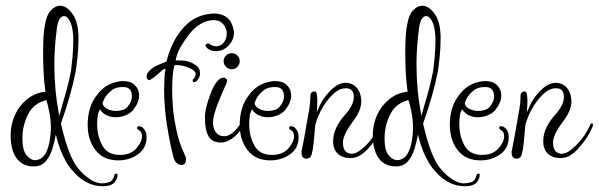

<svg xmlns="http://www.w3.org/2000/svg" viewBox="-20 -554 2083 668"><path d="M339 94Q306 94 281 80Q260 69 243 51.5Q226 34 215 17Q200 -8 191 -31Q182 -54 174 -86Q170 -61 162 -35.5Q154 -10 139 7.5Q124 25 97 25Q59 25 38 -3Q17 -31 17 -84Q17 -121 32 -154Q47 -187 74.5 -209Q102 -231 138 -235Q133 -272 131.5 -305Q130 -338 130 -369Q130 -402 131.5 -427.5Q133 -453 137 -470Q142 -502 157 -518Q172 -534 189 -534Q212 -534 232.5 -505.5Q253 -477 253 -421Q253 -387 249.5 -354Q246 -321 243 -304Q228 -226 192 -124Q206 -63 221.5 -23.5Q237 16 257 38Q273 56 293 69.5Q313 83 333 84Q345 84 359 80Q373 76 378 55Q379 51 384 50Q389 49 389 55Q389 63 386 68.5Q383 74 380 79Q373 87 362.5 90.5Q352 94 339 94ZM186 -151Q200 -198 210.5 -236.5Q221 -275 227 -307Q229 -321 232 -352.5Q235 -384 235 -412Q235 -455 225 -476.5Q215 -498 203 -498Q184 -498 178 -457Q169 -388 169 -331Q169 -286 173 -243Q177 -200 186 -151ZM106 3Q127 0 138 -19.5Q149 -39 153 -64.5Q157 -90 157 -109Q157 -137 151.5 -164.5Q146 -192 141 -206L132 -203Q93 -190 75.5 -152Q58 -114 58 -73Q58 -28 74 -12Q89 5 106 3Z M392 4Q340 4 312.5 -31.5Q285 -67 285 -120Q285 -182 317 -223Q340 -255 377 -267Q386 -269 393.5 -270.5Q401 -272 408 -272Q435 -272 449.5 -257.5Q464 -243 464 -222Q464 -197 443 -171Q433 -159 416 -152.5Q399 -146 382 -146Q366 -146 351 -153Q336 -160 328 -174Q322 -164 320 -151.5Q318 -139 318 -122Q318 -81 336 -48Q354 -15 397 -15Q434 -15 454 -37.5Q474 -60 474 -80Q474 -96 462 -102Q457 -105 457 -109Q457 -115 463 -115Q473 -115 481.5 -104.5Q490 -94 490 -78Q490 -38 460 -17Q430 4 392 4ZM384 -168Q395 -168 406.5 -171.5Q418 -175 425 -184Q439 -201 439 -219Q439 -233 432 -242Q425 -251 411 -251H405Q379 -251 363 -235Q345 -220 337 -196Q337 -184 351.5 -176Q366 -168 384 -168Z M611 20Q604 20 596 14Q588 8 584 -5Q571 -55 561 -118.5Q551 -182 551 -242Q551 -262 552 -280.5Q553 -299 556 -315Q548 -314 540 -306Q536 -302 532 -298.5Q528 -295 524 -292Q511 -281 504 -277Q498 -272 493 -279Q490 -282 490 -287Q490 -302 508 -315Q519 -324 535 -330Q543 -333 549 -335.5Q555 -338 559 -340Q568 -374 581 -401.5Q594 -429 611 -449Q651 -500 712 -506Q714 -507 723 -507Q780 -507 792 -454Q793 -449 793.5 -445.5Q794 -442 794 -440Q794 -417 777 -397Q758 -376 731 -376Q726 -376 720 -377Q714 -378 709 -381Q701 -385 696 -392Q696 -393 695.5 -393.5Q695 -394 695 -395Q695 -400 700 -402Q705 -404 708 -402Q720 -393 732 -393Q748 -393 758.5 -406Q769 -419 769 -438Q769 -445 768 -447Q758 -484 723 -484H718Q717 -484 715.5 -483.5Q714 -483 712 -483Q671 -477 636 -432Q621 -412 608.5 -391Q596 -370 591 -344Q598 -344 611 -343.5Q624 -343 632 -341Q647 -337 661.5 -327Q676 -317 676 -299Q676 -289 670.5 -280.5Q665 -272 661 -270Q659 -268 656 -268Q652 -268 650.5 -272.5Q649 -277 654 -280L658 -287Q661 -292 661 -296Q661 -306 647 -313.5Q633 -321 615.5 -325Q598 -329 587 -327Q583 -314 581 -292Q579 -270 579 -245Q579 -214 581.5 -183.5Q584 -153 587 -137Q599 -64 621 -20Q627 -8 627 0Q627 20 611 20ZM786 -313Q775 -313 766.5 -321.5Q758 -330 758 -341Q758 -353 766.5 -361Q775 -369 786 -369Q798 -369 806 -361Q814 -353 814 -341Q814 -330 806 -321.5Q798 -313 786 -313ZM747 -58Q743 -58 740 -58.5Q737 -59 733 -60Q713 -64 703 -84.5Q693 -105 693 -146Q693 -177 713 -229Q723 -257 736 -271Q746 -284 758 -284Q763 -284 768 -279Q770 -277 770 -274Q770 -271 769 -267.5Q768 -264 766 -260L758 -242L747 -216Q721 -156 721 -127Q721 -109 730 -95Q741 -80 760 -80Q782 -80 807 -110Q815 -120 822 -132.5Q829 -145 834 -156Q836 -161 839 -161Q846 -161 843 -151Q837 -137 830.5 -123.5Q824 -110 815 -99Q783 -58 747 -58Z M921 4Q869 4 841.5 -31.5Q814 -67 814 -120Q814 -182 846 -223Q869 -255 906 -267Q915 -269 922.5 -270.5Q930 -272 937 -272Q964 -272 978.5 -257.5Q993 -243 993 -222Q993 -197 972 -171Q962 -159 945 -152.5Q928 -146 911 -146Q895 -146 880 -153Q865 -160 857 -174Q851 -164 849 -151.5Q847 -139 847 -122Q847 -81 865 -48Q883 -15 926 -15Q963 -15 983 -37.5Q1003 -60 1003 -80Q1003 -96 991 -102Q986 -105 986 -109Q986 -115 992 -115Q1002 -115 1010.5 -104.5Q1019 -94 1019 -78Q1019 -38 989 -17Q959 4 921 4ZM913 -168Q924 -168 935.5 -171.5Q947 -175 954 -184Q968 -201 968 -219Q968 -233 961 -242Q954 -251 940 -251H934Q908 -251 892 -235Q874 -220 866 -196Q866 -184 880.5 -176Q895 -168 913 -168Z M1046 -2Q1029 -2 1029 -24Q1029 -30 1030 -31L1039 -78Q1041 -89 1043 -101Q1045 -113 1047 -124Q1052 -150 1056 -174Q1060 -198 1060 -219V-221Q1060 -228 1064 -232Q1068 -236 1073 -236Q1081 -236 1082 -226Q1083 -221 1083.5 -215.5Q1084 -210 1084 -203Q1084 -196 1083.5 -186.5Q1083 -177 1082 -163Q1094 -192 1103.5 -207Q1113 -222 1125 -234Q1154 -266 1183 -266Q1213 -264 1226 -242Q1237 -225 1237 -201Q1237 -169 1207 -130Q1189 -106 1181 -88Q1173 -70 1173 -59Q1173 -32 1188 -23Q1192 -22 1195 -20.5Q1198 -19 1202 -19Q1216 -19 1229.5 -28.5Q1243 -38 1253 -48Q1264 -59 1277.5 -76.5Q1291 -94 1302 -119Q1305 -125 1308 -125Q1314 -125 1311 -114Q1300 -88 1285.5 -68Q1271 -48 1259 -35Q1248 -23 1233 -13.5Q1218 -4 1198 -4Q1172 -4 1155.5 -19Q1139 -34 1139 -62Q1139 -88 1150.5 -111Q1162 -134 1179 -153Q1211 -188 1211 -217Q1211 -247 1183 -247Q1163 -247 1144 -231Q1125 -215 1106 -186Q1095 -168 1088 -151.5Q1081 -135 1077 -120L1071 -55Q1066 -9 1057 -5Q1051 -2 1046 -2Z M1599 94Q1566 94 1541 80Q1520 69 1503 51.5Q1486 34 1475 17Q1460 -8 1451 -31Q1442 -54 1434 -86Q1430 -61 1422 -35.5Q1414 -10 1399 7.5Q1384 25 1357 25Q1319 25 1298 -3Q1277 -31 1277 -84Q1277 -121 1292 -154Q1307 -187 1334.5 -209Q1362 -231 1398 -235Q1393 -272 1391.5 -305Q1390 -338 1390 -369Q1390 -402 1391.5 -427.5Q1393 -453 1397 -470Q1402 -502 1417 -518Q1432 -534 1449 -534Q1472 -534 1492.5 -505.5Q1513 -477 1513 -421Q1513 -387 1509.5 -354Q1506 -321 1503 -304Q1488 -226 1452 -124Q1466 -63 1481.5 -23.5Q1497 16 1517 38Q1533 56 1553 69.5Q1573 83 1593 84Q1605 84 1619 80Q1633 76 1638 55Q1639 51 1644 50Q1649 49 1649 55Q1649 63 1646 68.5Q1643 74 1640 79Q1633 87 1622.5 90.5Q1612 94 1599 94ZM1446 -151Q1460 -198 1470.5 -236.5Q1481 -275 1487 -307Q1489 -321 1492 -352.5Q1495 -384 1495 -412Q1495 -455 1485 -476.5Q1475 -498 1463 -498Q1444 -498 1438 -457Q1429 -388 1429 -331Q1429 -286 1433 -243Q1437 -200 1446 -151ZM1366 3Q1387 0 1398 -19.5Q1409 -39 1413 -64.5Q1417 -90 1417 -109Q1417 -137 1411.5 -164.5Q1406 -192 1401 -206L1392 -203Q1353 -190 1335.5 -152Q1318 -114 1318 -73Q1318 -28 1334 -12Q1349 5 1366 3Z M1652 4Q1600 4 1572.5 -31.5Q1545 -67 1545 -120Q1545 -182 1577 -223Q1600 -255 1637 -267Q1646 -269 1653.5 -270.5Q1661 -272 1668 -272Q1695 -272 1709.5 -257.5Q1724 -243 1724 -222Q1724 -197 1703 -171Q1693 -159 1676 -152.5Q1659 -146 1642 -146Q1626 -146 1611 -153Q1596 -160 1588 -174Q1582 -164 1580 -151.5Q1578 -139 1578 -122Q1578 -81 1596 -48Q1614 -15 1657 -15Q1694 -15 1714 -37.5Q1734 -60 1734 -80Q1734 -96 1722 -102Q1717 -105 1717 -109Q1717 -115 1723 -115Q1733 -115 1741.5 -104.5Q1750 -94 1750 -78Q1750 -38 1720 -17Q1690 4 1652 4ZM1644 -168Q1655 -168 1666.5 -171.5Q1678 -175 1685 -184Q1699 -201 1699 -219Q1699 -233 1692 -242Q1685 -251 1671 -251H1665Q1639 -251 1623 -235Q1605 -220 1597 -196Q1597 -184 1611.5 -176Q1626 -168 1644 -168Z M1777 -2Q1760 -2 1760 -24Q1760 -30 1761 -31L1770 -78Q1772 -89 1774 -101Q1776 -113 1778 -124Q1783 -150 1787 -174Q1791 -198 1791 -219V-221Q1791 -228 1795 -232Q1799 -236 1804 -236Q1812 -236 1813 -226Q1814 -221 1814.5 -215.5Q1815 -210 1815 -203Q1815 -196 1814.5 -186.5Q1814 -177 1813 -163Q1825 -192 1834.5 -207Q1844 -222 1856 -234Q1885 -266 1914 -266Q1944 -264 1957 -242Q1968 -225 1968 -201Q1968 -169 1938 -130Q1920 -106 1912 -88Q1904 -70 1904 -59Q1904 -32 1919 -23Q1923 -22 1926 -20.5Q1929 -19 1933 -19Q1947 -19 1960.5 -28.5Q1974 -38 1984 -48Q1995 -59 2008.5 -76.5Q2022 -94 2033 -119Q2036 -125 2039 -125Q2045 -125 2042 -114Q2031 -88 2016.5 -68Q2002 -48 1990 -35Q1979 -23 1964 -13.5Q1949 -4 1929 -4Q1903 -4 1886.5 -19Q1870 -34 1870 -62Q1870 -88 1881.5 -111Q1893 -134 1910 -153Q1942 -188 1942 -217Q1942 -247 1914 -247Q1894 -247 1875 -231Q1856 -215 1837 -186Q1826 -168 1819 -151.5Q1812 -135 1808 -120L1802 -55Q1797 -9 1788 -5Q1782 -2 1777 -2Z"/></svg>

Font: Puppies Play
Style: Regular
Weight: 400
Designer: Robert E. Leuschke
Foundry: Robert E. Leuschke
Version: Version 1.010; ttfautohint (v1.8.3)